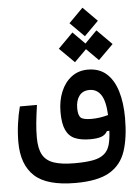

<svg xmlns="http://www.w3.org/2000/svg" viewBox="-59 -712 704 973"><g transform="rotate(-5 293.0 -225.0)"><path d="M286.1 216.3Q140.1 216.3 77.4 157.7Q14.6 99.1 14.6 -14.6Q14.6 -61 21 -107.7Q27.3 -154.3 38.1 -194.8H125Q117.7 -144 113.8 -106.2Q109.9 -68.4 109.9 -30.3Q109.9 25.4 127.4 57.4Q145 89.4 184.6 102.8Q224.1 116.2 289.6 116.2Q348.1 116.2 384.5 109.1Q420.9 102.1 441.4 84Q460.9 67.4 469 39.1Q477.1 10.7 479 -32.2L466.8 -31.7Q456.5 -13.2 436.3 -5.6Q416 2 378.4 2Q333 2 302.2 -10.7Q271.5 -23.4 256.1 -56.2Q240.7 -88.9 240.7 -147.9Q240.7 -205.6 259.8 -251.5Q278.8 -297.4 314 -324Q349.1 -350.6 397 -350.6Q454.6 -350.6 491.5 -317.9Q528.3 -285.2 546.1 -226.6Q564 -168 564 -90.3Q564 9.3 541.5 77.6Q519 146 459.2 181.2Q399.4 216.3 286.1 216.3ZM479.5 -112.3Q476.1 -184.6 454.8 -215.8Q433.6 -247.1 397 -247.1Q362.3 -247.1 344.5 -223.4Q326.7 -199.7 326.7 -161.1Q326.7 -126.5 338.6 -113.3Q350.6 -100.1 394.5 -100.1Q435.5 -100.1 479.5 -112.3ZM458 -393.6 397 -454.6 335.9 -393.6 260.3 -468.8 335.9 -544.9 397 -483.4 458 -544.9 533.7 -468.8ZM397.5 -520.5 325.2 -592.8 397.5 -665.5 469.7 -592.8Z"/></g></svg>

Font: Cascadia Code NF
Style: Regular
Weight: 400
Monospace: yes
Designer: Aaron Bell
Foundry: Saja Typeworks
Version: Version 2404.023; ttfautohint (v1.8.4)